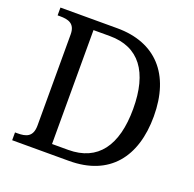

<svg xmlns="http://www.w3.org/2000/svg" viewBox="-126 -842 979 971"><g transform="rotate(20 363.5 -357.0)"><path d="M38 0H344C561 0 670 -139 670 -358C670 -585 550 -714 344 -714H38V-672H51C95 -672 133 -663 133 -604V-114C133 -51 96 -42 51 -42H38ZM321 -51H234V-664H322C480 -664 559 -556 559 -358C559 -160 480 -51 321 -51Z"/></g></svg>

Font: Noto Serif Balinese
Style: Regular
Weight: 400
Designer: Monotype Design Team
Foundry: Monotype Imaging Inc.
Version: Version 2.005